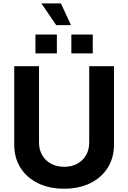

<svg xmlns="http://www.w3.org/2000/svg" viewBox="-20 -1126 772 1156"><path d="M366 10.1Q275.8 10.1 208.2 -23.2Q140.5 -56.5 103.1 -116.2Q65.7 -176 65.7 -255.2V-727.5H214.9V-267.5Q214.9 -225 233.8 -192.2Q252.6 -159.3 286.5 -140.5Q320.4 -121.7 366 -121.7Q411.8 -121.7 445.7 -140.5Q479.6 -159.3 498.3 -192.2Q517.1 -225 517.1 -267.5V-727.5H666.3V-255.2Q666.3 -176 628.7 -116.2Q591.2 -56.5 523.7 -23.2Q456.1 10.1 366 10.1ZM318.4 -974.7 229.2 -1105.5H346.8L407.5 -974.7ZM193.4 -804.5V-918.1H322.4V-804.5ZM409.6 -804.5V-918.1H538.5V-804.5Z"/></svg>

Font: Atlassian Sans
Style: Regular
Weight: 400
Designer: Rasmus Andersson
Foundry: Modifications by Atlassian Pty Ltd, manufactured by rsms
Version: Version 4.001;git-9221beed3